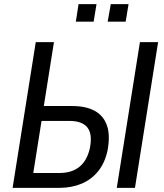

<svg xmlns="http://www.w3.org/2000/svg" viewBox="-20 -909 792 929"><path d="M41 0 153 -705H241L192 -396H328Q397 -396 439.5 -372Q482 -348 498 -300.5Q514 -253 500 -179Q487 -120 454.5 -80Q422 -40 374 -20Q326 0 267 0ZM141 -72H268Q328 -72 365 -102.5Q402 -133 415 -193Q428 -260 403 -292Q378 -324 315 -324H181ZM545 0 657 -705H745L633 0ZM501 -804 516 -889H602L588 -804ZM347 -804 360 -889H447L433 -804Z"/></svg>

Font: Nunito Sans 10pt Condensed Medium
Style: Italic
Weight: 500
Width: 3
Italic angle: -9°
Designer: Vernon Adams
Foundry: Vernon Adams
Version: Version 3.101;gftools[0.9.27]